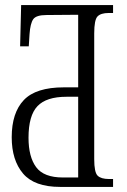

<svg xmlns="http://www.w3.org/2000/svg" viewBox="-20 -734 497 754"><path d="M216 0Q115 0 70.5 -52.5Q26 -105 26 -195Q26 -291 73.5 -341Q121 -391 231 -391H287V-676L163 -675Q122 -675 110.5 -658.5Q99 -642 96 -600L93 -552H59L63 -714H424V-683H407Q376 -683 363 -669.5Q350 -656 350 -603V-109Q350 -57 363.5 -44Q377 -31 408 -31H424V0ZM227 -37H287V-354H241Q162 -354 127 -317Q92 -280 92 -193Q92 -118 122 -77.5Q152 -37 227 -37Z"/></svg>

Font: Noto Serif ExtraCondensed Light
Style: Regular
Weight: 300
Width: 2
Designer: Monotype Design Team
Foundry: Monotype Imaging Inc.
Version: Version 2.014; ttfautohint (v1.8.4.7-5d5b)